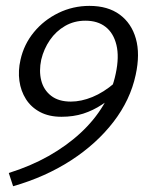

<svg xmlns="http://www.w3.org/2000/svg" viewBox="-20 -441 531 656"><path d="M189.9 -42Q147.4 -42 116.9 -58.2Q86.4 -74.4 68.7 -102.2Q51.1 -130 46.3 -164.6Q41.5 -199.3 50 -236.6Q61.7 -289.5 95.8 -331Q129.9 -372.5 179.5 -396.7Q229.2 -420.9 285.6 -420.9Q348.4 -420.9 388.8 -391.3Q429.3 -361.6 444.2 -309Q459.1 -256.4 443.6 -185.3Q425.3 -99.5 367.8 -24.7Q310.2 50.2 222.6 107Q135 163.7 24.8 195.3L10 150Q83.9 127 145.7 92.2Q207.4 57.4 254.8 13.6Q302.2 -30.1 333.1 -81.7Q364 -133.3 375.5 -189.8Q387.7 -246.8 377.8 -287.4Q367.9 -328 340.8 -349.1Q313.8 -370.3 271.9 -370.3Q233.5 -370.3 202.4 -352.4Q171.3 -334.4 150.6 -304.3Q129.8 -274.2 120.9 -237.2Q112.7 -198.6 120.9 -166.1Q129.1 -133.6 154.7 -113.7Q180.2 -93.9 222.2 -93.9Q257.4 -93.9 295.8 -109.6Q334.2 -125.4 371.1 -157.1L389.6 -131.5Q359 -103.9 328.7 -83.8Q298.3 -63.7 264.6 -52.8Q230.9 -42 189.9 -42Z"/></svg>

Font: Ysabeau
Style: Bold Italic
Weight: 700
Italic angle: -12°
Designer: Christian Thalmann (Catharsis Fonts)
Version: Version 2.002